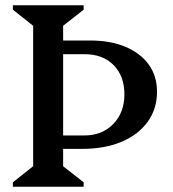

<svg xmlns="http://www.w3.org/2000/svg" viewBox="-20 -710 659 730"><path d="M29 0V-17L106 -78V-612L29 -673V-690H298V-673L220 -612V-556H323Q400 -556 457 -532Q514 -508 545.5 -464.5Q577 -421 577 -361Q577 -296 541.5 -247Q506 -198 442.5 -171Q379 -144 292 -144H220V-78L298 -17V0ZM301 -504H220V-195H301Q368 -195 410.5 -238.5Q453 -282 453 -351Q453 -421 412 -462.5Q371 -504 301 -504Z"/></svg>

Font: Platypi
Style: Regular
Weight: 400
Designer: David Sargent
Foundry: Bolt Cutter Type
Version: Version 1.200; ttfautohint (v1.8.4.7-5d5b)